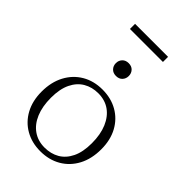

<svg xmlns="http://www.w3.org/2000/svg" viewBox="-244 -906 1008 1008"><g transform="rotate(45 260.0 -402.5)"><path d="M260.5 -19.5Q307 -19.5 343 -40.2Q379 -61 399.8 -103.8Q420.5 -146.5 420.5 -211.5Q420.5 -276.5 400.5 -323.5Q380.5 -370.5 344.5 -395.8Q308.5 -421 259 -421Q213 -421 177 -400Q141 -379 120.2 -336.2Q99.5 -293.5 99.5 -228.5Q99.5 -164 119.2 -117Q139 -70 175.2 -44.8Q211.5 -19.5 260.5 -19.5ZM258.5 10Q195.5 10 146.5 -18Q97.5 -46 69.8 -97Q42 -148 42 -216.5Q42 -287.5 70 -340Q98 -392.5 147.2 -421.5Q196.5 -450.5 261 -450.5Q324.5 -450.5 373.5 -422.5Q422.5 -394.5 450.2 -343.8Q478 -293 478 -224Q478 -152.5 450 -100Q422 -47.5 372.5 -18.8Q323 10 258.5 10ZM260 -550.5Q238 -550.5 225 -564.2Q212 -578 212 -598Q212 -618 225 -631.8Q238 -645.5 260 -645.5Q282.5 -645.5 295.2 -631.8Q308 -618 308 -598Q308 -578 295.2 -564.2Q282.5 -550.5 260 -550.5ZM137.5 -777V-815H382.5V-777Z"/></g></svg>

Font: Newsreader 16pt 16pt Light
Style: Regular
Weight: 300
Version: Version 1.003